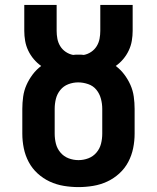

<svg xmlns="http://www.w3.org/2000/svg" viewBox="-20 -755 640 783"><path d="M300 8Q270 8 240 3Q210 -2 183 -14.5Q156 -27 133.5 -47.5Q111 -68 97 -94.5Q83 -121 77 -150.5Q71 -180 71 -210V-311Q71 -336 74.5 -361Q78 -386 88 -408.5Q98 -431 113 -451Q128 -471 148 -486Q131 -498 117.5 -514Q104 -530 95 -549Q86 -568 82.5 -588.5Q79 -609 79 -629V-735H211V-629Q211 -613 214 -597Q217 -581 225.5 -567Q234 -553 248 -543.5Q262 -534 278 -531Q283 -532 288.5 -532Q294 -532 300 -532Q306 -532 311.5 -532Q317 -532 322 -531Q338 -534 352 -543.5Q366 -553 374.5 -567Q383 -581 386 -597Q389 -613 389 -629V-735H521V-629Q521 -609 517.5 -588.5Q514 -568 505 -549Q496 -530 482.5 -514Q469 -498 452 -486Q472 -471 487 -451Q502 -431 512 -408.5Q522 -386 525.5 -361Q529 -336 529 -311V-210Q529 -180 523 -150.5Q517 -121 503 -94.5Q489 -68 466.5 -47.5Q444 -27 417 -14.5Q390 -2 360 3Q330 8 300 8ZM300 -102Q321 -102 340.5 -109.5Q360 -117 373.5 -133Q387 -149 392 -169Q397 -189 397 -210V-311Q397 -332 391.5 -352.5Q386 -373 373 -389Q360 -405 339.5 -412Q319 -419 299 -419Q278 -419 258.5 -411.5Q239 -404 226 -388Q213 -372 208 -352Q203 -332 203 -311V-210Q203 -189 208 -169Q213 -149 226.5 -133Q240 -117 259.5 -109.5Q279 -102 300 -102Z"/></svg>

Font: Iosevka Custom XBdEx
Style: Regular
Weight: 800
Width: 7
Monospace: yes
Designer: Belleve Invis
Foundry: Belleve Invis
Version: Version 11.2.4; ttfautohint (v1.8.4)